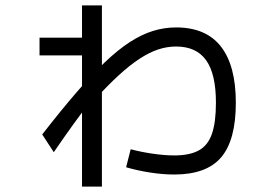

<svg xmlns="http://www.w3.org/2000/svg" viewBox="-20 -637 1040 714"><path d="M628 12Q585 12 537.5 4.5Q490 -3 449 -15L466 -82Q503 -72 547.5 -65.5Q592 -59 628 -59Q685 -59 719 -77.5Q753 -96 768 -139Q783 -182 783 -255Q783 -362 746.5 -413Q710 -464 635 -464Q601 -464 568 -453Q535 -442 499 -418.5Q463 -395 421.5 -357Q380 -319 330 -264H320Q289 -225 254 -176.5Q219 -128 180 -71L137 -137Q207 -227 264.5 -293.5Q322 -360 371 -406.5Q420 -453 463.5 -481Q507 -509 549 -522Q591 -535 635 -535Q746 -535 801.5 -464Q857 -393 857 -255Q857 -116 802.5 -52Q748 12 628 12ZM285 57V-431H127V-497H285V-617H359V57Z"/></svg>

Font: M PLUS 1
Style: Regular
Weight: 400
Designer: Coji Morishita
Foundry: UNDERFOREST DESIGN
Version: Version 1.001